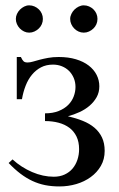

<svg xmlns="http://www.w3.org/2000/svg" viewBox="-20 -669 435 704"><path d="M363.8 -115.7Q363.8 -85 349.9 -60.8Q335.9 -36.6 312.7 -19.8Q289.6 -2.9 259.8 5.9Q230 14.6 198.2 14.6Q169.9 14.6 145.5 9.8Q121.1 4.9 98.6 -5.6Q76.2 -16.1 54.9 -32.2Q33.7 -48.3 11.7 -71.3L25.9 -84.5Q58.1 -55.2 97.9 -38.1Q137.7 -21 177.2 -21Q199.7 -21 217 -29.1Q234.4 -37.1 246.1 -51Q257.8 -64.9 263.9 -83.3Q270 -101.6 270 -122.1Q270 -148.9 260.5 -168.5Q251 -188 234.4 -200.4Q217.8 -212.9 194.8 -219Q171.9 -225.1 145 -225.1V-253.4Q173.8 -253.4 195.1 -262Q216.3 -270.5 230 -284.2Q243.7 -297.9 250.2 -315.2Q256.8 -332.5 256.8 -350.1Q256.8 -367.7 250.5 -382.8Q244.1 -397.9 233.2 -408.9Q222.2 -419.9 207 -426Q191.9 -432.1 174.3 -432.1Q149.4 -432.1 130.4 -422.1Q111.3 -412.1 97.2 -395Q83 -377.9 74 -354.7Q64.9 -331.5 60.5 -305.2H41.5V-460H56.6Q62 -448.2 66.7 -444.1Q71.3 -439.9 81.1 -439.9Q89.8 -439.9 100.8 -443.1Q111.8 -446.3 125.5 -450Q139.2 -453.6 156.5 -456.8Q173.8 -460 195.3 -460Q230.5 -460 258.3 -451.7Q286.1 -443.4 305.2 -428.7Q324.2 -414.1 334.2 -394.5Q344.2 -375 344.2 -352.5Q344.2 -330.6 334.5 -313Q324.7 -295.4 308.6 -281.5Q292.5 -267.6 271.7 -258.1Q251 -248.5 229 -242.7Q258.8 -235.8 283.7 -225.8Q308.6 -215.8 326.4 -200.7Q344.2 -185.5 354 -164.8Q363.8 -144 363.8 -115.7ZM137.2 -599.6Q137.2 -589.4 133.3 -580.3Q129.4 -571.3 122.3 -564.5Q115.2 -557.6 106.2 -553.5Q97.2 -549.3 86.9 -549.3Q77.1 -549.3 68.4 -553.5Q59.6 -557.6 52.7 -564.7Q45.9 -571.8 42 -580.8Q38.1 -589.8 38.1 -599.6Q38.1 -608.9 42.2 -617.9Q46.4 -627 53.2 -633.8Q60.1 -640.6 68.8 -645Q77.6 -649.4 86.9 -649.4Q97.2 -649.4 106.2 -645.5Q115.2 -641.6 122.3 -634.8Q129.4 -627.9 133.3 -618.9Q137.2 -609.9 137.2 -599.6ZM337.4 -599.6Q337.4 -589.4 333.5 -580.3Q329.6 -571.3 322.5 -564.5Q315.4 -557.6 306.4 -553.5Q297.4 -549.3 287.1 -549.3Q276.9 -549.3 267.8 -553.5Q258.8 -557.6 252 -564.7Q245.1 -571.8 241.2 -580.8Q237.3 -589.8 237.3 -599.6Q237.3 -608.9 241.7 -617.9Q246.1 -627 252.9 -633.8Q259.8 -640.6 268.8 -645Q277.8 -649.4 287.1 -649.4Q297.4 -649.4 306.4 -645.5Q315.4 -641.6 322.5 -634.8Q329.6 -627.9 333.5 -618.9Q337.4 -609.9 337.4 -599.6Z"/></svg>

Font: Doulos SIL Compact
Style: Regular
Weight: 400
Designer: Walt Agee, Victor Gaultney, Peter Martin, Debbi Hosken
Foundry: SIL International
Version: Version 4.110; 2011; Maintenance release ; LnSpcTght